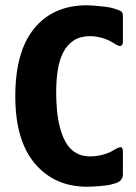

<svg xmlns="http://www.w3.org/2000/svg" viewBox="-20 -700 516 728"><path d="M446 -39Q446 -12 414 -4Q400 1 379 3.5Q358 6 339 7Q320 8 310 8Q187 8 112.5 -79.5Q38 -167 38 -335Q38 -505 110 -592.5Q182 -680 310 -680Q320 -680 339 -678.5Q358 -677 379 -674.5Q400 -672 414 -667Q429 -663 437.5 -658Q446 -653 446 -642V-543Q446 -512 412 -536Q390 -550 366 -556.5Q342 -563 322 -563Q285 -563 260 -547Q235 -531 220 -502Q205 -473 199 -434Q193 -395 193 -348Q193 -316 196 -282.5Q199 -249 207 -217.5Q215 -186 229 -161Q243 -136 266 -121.5Q289 -107 322 -107Q346 -107 370 -113.5Q394 -120 408 -129Q431 -143 438.5 -142Q446 -141 446 -124Z"/></svg>

Font: Glory ExtraBold
Style: Regular
Weight: 800
Designer: Robert Leuschke
Foundry: Robert Leuschke
Version: Version 1.011